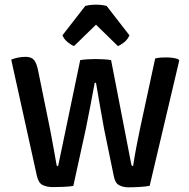

<svg xmlns="http://www.w3.org/2000/svg" viewBox="-20 -795 810 821"><path d="M28 -540Q40.5 -545.5 57.5 -548.8Q74.5 -552 88.5 -552Q113.5 -552 124.8 -539.2Q136 -526.5 142.5 -495.5L194.5 -240Q198 -221 203 -194.5Q208 -168 212.8 -141.2Q217.5 -114.5 221 -94.5Q222 -87.5 223.5 -86Q225 -84.5 228.5 -84.5L323 -538Q337.5 -540.5 356 -541.5Q374.5 -542.5 389 -542.5Q404 -542.5 422.8 -541.5Q441.5 -540.5 455 -538L541 -94.5Q543 -84.5 549 -84.5Q554.5 -121 563 -166Q571.5 -211 578 -241L643.5 -545Q655 -548 667.2 -548.8Q679.5 -549.5 690.5 -549.5Q720 -549.5 741 -542.5L746.5 -536.5L620 -0.5Q603 3 576.2 4.5Q549.5 6 529.5 6Q507 6 489.5 -3Q472 -12 466.5 -42.5L425 -244Q417.5 -285.5 407.8 -340.5Q398 -395.5 390.5 -441H385Q376.5 -395.5 366.2 -341.2Q356 -287 347 -244L293.5 0Q276 3 251 4Q226 5 205.5 5Q181.5 5 163 -3.5Q144.5 -12 137.5 -44ZM436 -769.5 533.5 -644Q526 -626.5 511.2 -614.5Q496.5 -602.5 484 -598L390.5 -689.5L296.5 -598Q284.5 -602.5 269.5 -614.5Q254.5 -626.5 247 -644L344.5 -769.5Q364.5 -775 390.5 -775Q416 -775 436 -769.5Z"/></svg>

Font: Signika SC
Style: Regular
Weight: 400
Designer: Anna Giedryś
Foundry: Anna Giedryś
Version: Version 2.000; ttfautohint (v1.8.3) -l 8 -r 50 -G 200 -x 9 -